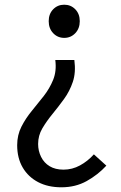

<svg xmlns="http://www.w3.org/2000/svg" viewBox="-20 -577 514 816"><path d="M241 219Q184 219 142 197Q100 175 76.5 135Q53 95 53 40Q53 -3 71 -38.5Q89 -74 115 -105.5Q141 -137 166 -169Q191 -201 206 -238Q221 -275 215 -322H296Q303 -269 289.5 -229Q276 -189 252 -156Q228 -123 203 -92.5Q178 -62 160 -31.5Q142 -1 142 35Q142 64 154.5 89.5Q167 115 191 129.5Q215 144 250 144Q287 144 320 126Q353 108 379 79L432 127Q396 166 348.5 192.5Q301 219 241 219ZM253 -416Q225 -416 206 -436Q187 -456 187 -487Q187 -518 206 -537.5Q225 -557 253 -557Q281 -557 300 -537.5Q319 -518 319 -487Q319 -456 300 -436Q281 -416 253 -416Z"/></svg>

Font: Noto Sans KR
Style: Regular
Weight: 400
Designer: Ryoko NISHIZUKA  (kana, bopomofo & ideographs); Paul D. Hunt (Latin, Greek & Cyrillic); Sandoll Communications , Soo-you
Foundry: Adobe
Version: Version 2.004-H2;hotconv 1.0.118;makeotfexe 2.5.65603